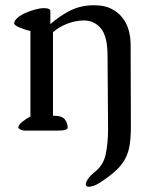

<svg xmlns="http://www.w3.org/2000/svg" viewBox="-20 -498 594 732"><path d="M50 -12Q50 -22 66 -34.5Q82 -47 96 -54V-380Q76 -384 55 -393Q34 -402 34 -409Q34 -419 46 -429.5Q58 -440 75.5 -448Q93 -456 113 -461.5Q133 -467 148 -467Q170 -467 172 -457V-406Q207 -437 247.5 -457.5Q288 -478 339 -478Q378 -478 404.5 -464.5Q431 -451 447.5 -429.5Q464 -408 471 -381.5Q478 -355 478 -329L479 -16Q479 24 474.5 54Q470 84 457 108Q444 132 420.5 153.5Q397 175 360 199Q346 208 335 211Q324 214 319 214Q307 214 307 205Q307 197 315 185Q323 173 337 161Q374 134 383 90.5Q392 47 392 -6L390 -291Q389 -361 364 -390.5Q339 -420 300 -420Q270 -420 237.5 -408Q205 -396 182 -375V-57Q216 -57 227 -43Q238 -29 238 -11Q238 -6 229 -3Q220 0 197 0H71Q50 -5 50 -12Z"/></svg>

Font: Asar
Style: Regular
Weight: 400
Designer: Eben Sorkin
Foundry: Eben Sorkin, Pria Ravichandran
Version: Version 1.003; ttfautohint (v1.3) -l 8 -r 50 -G 0 -x 0 -H 45